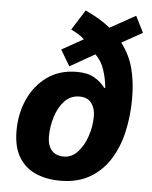

<svg xmlns="http://www.w3.org/2000/svg" viewBox="-54 -810 686 866"><g transform="rotate(5 288.5 -377.5)"><path d="M251 9.8Q188 9.8 139.4 -11.5Q90.8 -32.7 63 -78.6Q35.2 -124.5 35.2 -198.2Q35.2 -275.4 64.7 -340.8Q94.2 -406.2 149.9 -446Q205.6 -485.8 284.2 -485.8Q333.5 -485.8 364.3 -467.5Q395 -449.2 412.1 -424.8H417Q413.6 -465.3 400.6 -505.1Q387.7 -544.9 359.9 -571.8L247.1 -507.8L204.1 -580.1L301.8 -634.8Q291 -646 275.1 -655.5Q259.3 -665 241.2 -673.8L298.8 -765.1Q367.2 -733.9 412.1 -696.8L527.8 -761.2L564.9 -687L471.2 -634.8Q510.7 -583 526.4 -522.2Q542 -461.4 542 -388.2Q542 -307.1 525.4 -235.1Q508.8 -163.1 473.4 -108.2Q438 -53.2 383.1 -21.7Q328.1 9.8 251 9.8ZM257.8 -100.1Q293.5 -100.1 320.3 -129.2Q347.2 -158.2 362.1 -202.9Q377 -247.6 377 -293.9Q377 -328.6 359.4 -352.3Q341.8 -376 305.2 -376Q264.6 -376 237.5 -346.9Q210.4 -317.9 196.8 -273.7Q183.1 -229.5 183.1 -184.1Q183.1 -145 202.1 -122.6Q221.2 -100.1 257.8 -100.1Z"/></g></svg>

Font: Open Sans
Style: Bold Italic
Weight: 700
Italic angle: -12°
Designer: Monotype Design Team
Foundry: Monotype Imaging Inc.
Version: Version 3.003; ttfautohint (v1.8.4)